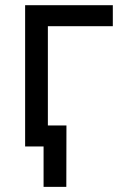

<svg xmlns="http://www.w3.org/2000/svg" viewBox="-20 -566 476 742"><path d="M416 -545.9V-464.8H165V0H77.1V-545.9ZM148.4 156.2V0H111.8V-81.1H236.8L236.3 156.2Z"/></svg>

Font: Inter-Regular
Style: Regular
Weight: 400
Designer: Rasmus Andersson
Foundry: rsms
Version: Version 4.000;git-a52131595